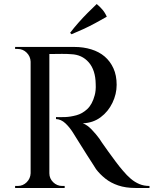

<svg xmlns="http://www.w3.org/2000/svg" viewBox="-20 -933 762 953"><path d="M212 -700H349Q394 -700 433 -688Q472 -676 499.5 -652.5Q527 -629 543 -594Q559 -559 559 -512Q559 -466 538 -422.5Q517 -379 479.5 -351Q442 -323 391 -321Q413 -313 435 -290Q457 -267 473 -245Q473 -244 485.5 -226Q498 -208 517 -181.5Q536 -155 555.5 -129Q575 -103 590 -86Q610 -62 629.5 -45.5Q649 -29 671.5 -19.5Q694 -10 722 -10V0H652Q604 0 567 -12.5Q530 -25 503 -46.5Q476 -68 457 -93Q453 -100 440.5 -119Q428 -138 412.5 -162.5Q397 -187 382 -211Q367 -235 356 -252.5Q345 -270 342 -275Q325 -302 304 -321.5Q283 -341 258 -342V-352Q259 -352 272.5 -351.5Q286 -351 304 -352Q330 -353 359.5 -361Q389 -369 413.5 -392Q438 -415 450 -460Q453 -470 454.5 -485Q456 -500 455 -516Q454 -585 420.5 -623.5Q387 -662 333 -664Q310 -666 285 -665.5Q260 -665 242 -665Q224 -665 222 -665Q222 -666 219.5 -674.5Q217 -683 214.5 -691.5Q212 -700 212 -700ZM225 -700V0H132V-700ZM135 -73V0H55V-10Q55 -10 61.5 -10Q68 -10 68 -10Q94 -10 112.5 -28.5Q131 -47 132 -73ZM135 -627H132Q131 -653 112.5 -671.5Q94 -690 68 -690Q68 -690 61.5 -690Q55 -690 55 -690V-700H135ZM222 -73H225Q225 -47 244 -28.5Q263 -10 289 -10Q290 -10 295.5 -10Q301 -10 301 -10V0H222ZM328 -770Q347 -795 369.5 -820.5Q392 -846 415.5 -869.5Q439 -893 460 -913Q476 -900 489 -884.5Q502 -869 510 -850Q482 -834 452.5 -818Q423 -802 393.5 -788.5Q364 -775 335 -763Z"/></svg>

Font: Cinzel Eorzea
Style: Regular
Weight: 500
Designer: Natanael Gama
Version: Version 2.000